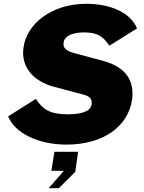

<svg xmlns="http://www.w3.org/2000/svg" viewBox="-20 -753 761 1013"><path d="M331 10C523 10 656 -84 677 -228C690 -328 643 -399 527 -431L371 -473C310 -489 314 -514 316 -532C320 -556 350 -582 423 -582C509 -582 530 -548 557 -512L703 -603C668 -689 558 -733 436 -733C252 -733 121 -628 104 -502C89 -399 157 -324 265 -295L420 -254C464 -243 466 -221 463 -201C457 -161 398 -150 337 -150C241 -150 206 -177 169 -231L23 -139C58 -50 184 10 331 10ZM237 240H290L377 154L392 48H267L251 148H317Z"/></svg>

Font: United Sans Black
Style: Italic
Weight: 900
Italic angle: -8°
Designer: Pablo Impallari, Rodrigo Fuenzalida (Modified by Dan O. Williams)
Version: Version 1.000;PS 001.000;hotconv 1.0.88;makeotf.lib2.5.64775